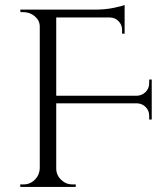

<svg xmlns="http://www.w3.org/2000/svg" viewBox="-20 -738 619 758"><path d="M569 -281Q569 -301 555.5 -315Q542 -329 522 -330H202V-73Q202 -47 221 -28.5Q240 -10 266 -10H279V0H60V-10H73Q99 -10 117.5 -28.5Q136 -47 137 -73V-633Q137 -657 117.5 -673.5Q98 -690 73 -690H61L60 -700H353Q396 -700 429 -707Q462 -714 472 -718V-605H462V-620Q462 -640 448 -654.5Q434 -669 413 -669H202V-360H521Q541 -361 555 -375Q569 -389 569 -410V-424H579V-266H569Z"/></svg>

Font: Cinzel Decorative
Style: Regular
Weight: 400
Designer: Natanael Gama
Version: Version 1.001;PS 001.001;hotconv 1.0.56;makeotf.lib2.0.21325